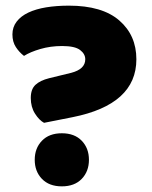

<svg xmlns="http://www.w3.org/2000/svg" viewBox="-20 -643 538 680"><path d="M103 -77Q103 -118 128.5 -144.5Q154 -171 199 -171Q244 -171 269.5 -144.5Q295 -118 295 -77Q295 -36 269.5 -9.5Q244 17 199 17Q154 17 128.5 -9.5Q103 -36 103 -77ZM136 -208Q119 -217 104 -240.5Q89 -264 89 -296Q89 -327 105.5 -342.5Q122 -358 154 -366L232 -385Q282 -398 282 -433Q282 -452 263.5 -466Q245 -480 200 -480Q159 -480 123 -469.5Q87 -459 65 -445Q48 -458 36 -476.5Q24 -495 24 -521Q24 -547 39 -566.5Q54 -586 80.5 -598.5Q107 -611 143.5 -617Q180 -623 224 -623Q342 -623 402.5 -570.5Q463 -518 463 -433Q463 -273 237 -228Z"/></svg>

Font: Baloo Tammudu
Style: Regular
Weight: 400
Designer: Omkar Shende and Ek Type
Foundry: Ek Type
Version: Version 1.007;PS 1.000;hotconv 1.0.88;makeotf.lib2.5.647800